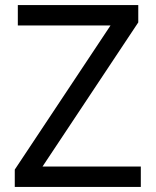

<svg xmlns="http://www.w3.org/2000/svg" viewBox="-20 -734 612 754"><path d="M533 0H38V-68L414 -634H50V-714H523V-646L147 -80H533Z"/></svg>

Font: Noto Serif Ottoman Siyaq
Style: Regular
Weight: 400
Designer: Sérgio Martins
Version: Version 1.005; ttfautohint (v1.8.4.7-5d5b)